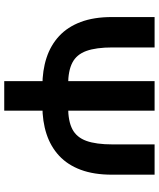

<svg xmlns="http://www.w3.org/2000/svg" viewBox="60 -828 768 929"><g transform="rotate(90 444.5 -364.0)"><path d="M679.2 -727.5H825.7V-520.5Q825.7 -433.6 802 -370.1Q778.3 -306.6 734.1 -265.6Q689.9 -224.6 628.9 -204.6Q567.9 -184.6 493.2 -184.6H396Q321.3 -184.6 260.3 -204.6Q199.2 -224.6 155 -265.6Q110.8 -306.6 86.9 -370.1Q63 -433.6 63 -520.5V-727.5H210V-524.4Q210 -444.3 227.1 -397.2Q244.1 -350.1 283.7 -329.6Q323.2 -309.1 390.6 -309.1H498Q566.4 -309.1 605.7 -329.6Q645 -350.1 662.1 -397.2Q679.2 -444.3 679.2 -524.4ZM373 -727.5H516.1V0H373Z"/></g></svg>

Font: Inter 18pt
Style: Bold
Weight: 700
Designer: Rasmus Andersson
Foundry: rsms
Version: Version 4.001;git-66647c0bb